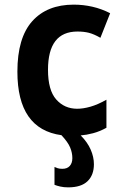

<svg xmlns="http://www.w3.org/2000/svg" viewBox="-20 -576 540 828"><path d="M274 232Q255 232 240 228.5Q225 225 215 221V144Q221 147 229 149.5Q237 152 249 152Q270 152 281 139.5Q292 127 292 106Q292 83 282.5 60Q273 37 245 7Q55 -19 55 -267Q55 -413 119 -484.5Q183 -556 298 -556Q339 -556 378.5 -547Q418 -538 455 -519L413 -413Q385 -429 363.5 -434.5Q342 -440 314 -440Q187 -440 187 -275Q187 -187 222.5 -147Q258 -107 313 -107Q339 -107 370.5 -116Q402 -125 439 -146V-25Q410 -9 381.5 -1.5Q353 6 328 8Q357 37 371 69Q385 101 385 132Q385 179 357.5 205.5Q330 232 274 232Z"/></svg>

Font: Noto Sans Mono ExtraCondensed
Style: Bold
Weight: 700
Width: 2
Designer: Monotype Design Team
Foundry: Monotype Imaging Inc.
Version: Version 2.014